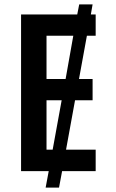

<svg xmlns="http://www.w3.org/2000/svg" viewBox="-20 -780 527 875"><path d="M376 -617 340 -420H402V-323H322L281 -98H416V0H263L249 75H188L202 0H76V-714H332L341 -760H402L394 -714H416V-617ZM314 -617H192V-420H279ZM261 -323H192V-98H220Z"/></svg>

Font: Noto Sans Display Medium Narrow
Style: Regular
Weight: 500
Width: 4
Designer: Monotype Design team
Foundry: Monotype Imaging Inc.
Version: Version 1.000